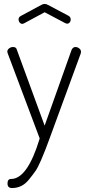

<svg xmlns="http://www.w3.org/2000/svg" viewBox="-20 -717 448 972"><path d="M17 -455Q17 -465 26 -472Q35 -479 46 -479Q62 -479 65 -466L206 -81L343 -466Q350 -479 362 -479Q372 -479 381 -472Q390 -465 390 -455Q390 -450 389 -447L231 -16L210 40Q204 56 188 93.5Q172 131 159 149.5Q146 168 127 191.5Q108 215 86.5 225Q65 235 41 235Q18 235 18 212Q18 189 36 189Q119 189 181 -16L19 -447Q17 -453 17 -455ZM74 -619Q74 -630 85 -636L189 -692Q197 -697 206 -697Q215 -697 223 -692L327 -637Q338 -631 338 -617Q338 -609 332.5 -603Q327 -597 319 -597L310 -600L206 -655L102 -599Q101 -599 98 -597.5Q95 -596 94 -596Q86 -596 80 -602.5Q74 -609 74 -619Z"/></svg>

Font: Terminal Dosis
Style: Light
Weight: 300
Designer: EdgarTolentino, PabloImpallari, IginoMarini
Foundry: EdgarTolentino, PabloImpallari, IginoMarini
Version: Version 1.006